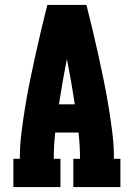

<svg xmlns="http://www.w3.org/2000/svg" viewBox="-20 -755 540 775"><path d="M34 0V-114H60Q60 -167 66.5 -219Q73 -271 81.5 -323Q90 -375 100.5 -427Q111 -479 122.5 -530.5Q134 -582 146 -633Q158 -684 171 -735H329Q342 -684 354 -633Q366 -582 377.5 -530.5Q389 -479 399.5 -427Q410 -375 418.5 -323Q427 -271 433.5 -219Q440 -167 440 -114H466V0H276V-114H303Q303 -140 301.5 -166.5Q300 -193 297 -220H203Q200 -193 198.5 -166.5Q197 -140 197 -114H224V0ZM282 -334Q275 -380 267 -426Q259 -472 250 -517Q241 -472 233 -426Q225 -380 218 -334Z"/></svg>

Font: Iosevka Curly Slab Heavy
Style: Regular
Weight: 900
Monospace: yes
Designer: Belleve Invis
Foundry: Belleve Invis
Version: Version 22.1.2; ttfautohint (v1.8.4)